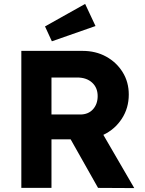

<svg xmlns="http://www.w3.org/2000/svg" viewBox="-20 -960 741 981"><path d="M89 0V-700H402Q469 -700 522 -671Q575 -642 606.5 -591.5Q638 -541 638 -477Q638 -408 602.5 -353.5Q567 -299 508 -271L666 1L481 0L341 -248H243V0ZM243 -375H390Q431 -375 455 -401.5Q479 -428 479 -469Q479 -512 450.5 -538Q422 -564 374 -564H243ZM245 -749 210 -825 415 -940 468 -827Z"/></svg>

Font: Readex Pro bold
Style: Bold
Weight: 700
Designer: Bonnie Shaver-Troup, Thomas Jockin
Foundry: Lexend
Version: Version 1.200; ttfautohint (v1.8.3)